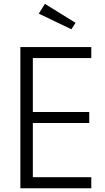

<svg xmlns="http://www.w3.org/2000/svg" viewBox="-20 -1000 560 1020"><path d="M88.2 0V-750H465V-691.4H154.5V-405H454.1V-346.4H154.5V-58.6H465V0ZM359.1 -844.5 185.9 -927.7 218.6 -979.5 381.4 -878.6Z"/></svg>

Font: Spartan
Style: Regular
Weight: 400
Designer: Matt Bailey, Mirko Velimirovic
Foundry: Matt Bailey
Version: Version 1.005